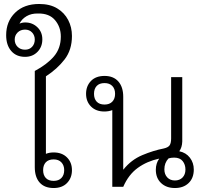

<svg xmlns="http://www.w3.org/2000/svg" viewBox="-20 -940 1039 966"><path d="M177 -920Q231 -920 267.5 -898Q304 -876 323 -839.5Q342 -803 342 -759Q342 -689 305 -641Q268 -593 211 -556V-166Q228 -173 250 -173Q292 -173 317 -148Q342 -123 342 -84Q342 -45 317.5 -19.5Q293 6 250 6Q204 6 179.5 -21.5Q155 -49 155 -99V-583Q217 -616 251.5 -656.5Q286 -697 286 -756Q286 -804 257 -838.5Q228 -873 172 -872Q138 -873 113.5 -858.5Q89 -844 78 -821Q91 -827 107 -827Q143 -827 168 -803Q193 -779 193 -742Q193 -704 168.5 -679Q144 -654 106 -654Q62 -654 36.5 -683.5Q11 -713 11 -763Q11 -832 56 -876Q101 -920 177 -920ZM106 -690Q128 -690 141.5 -704.5Q155 -719 155 -741Q155 -762 141.5 -776.5Q128 -791 106 -791Q83 -791 68.5 -776.5Q54 -762 54 -741Q54 -719 68.5 -704.5Q83 -690 106 -690ZM250 -138Q224 -138 210.5 -123.5Q197 -109 197 -84Q197 -59 210.5 -44.5Q224 -30 250 -30Q275 -30 289 -44.5Q303 -59 303 -84Q303 -108 289 -123Q275 -138 250 -138Z M860 6Q817 6 790.5 -19Q764 -44 764 -86Q764 -118 781 -142Q720 -129 673.5 -95.5Q627 -62 600 0H545V-386Q527 -379 505 -379Q463 -379 438 -404Q413 -429 413 -468Q413 -507 437.5 -532.5Q462 -558 506 -558Q551 -558 575.5 -530Q600 -502 600 -453V-87H601Q640 -136 696 -159.5Q752 -183 804 -193Q826 -198 833.5 -209Q841 -220 841 -244V-552H897V-228Q896 -198 882 -179Q916 -172 935.5 -146.5Q955 -121 955 -87Q955 -44 929 -19Q903 6 860 6ZM506 -414Q531 -414 545 -428.5Q559 -443 559 -468Q559 -493 545 -507.5Q531 -522 506 -522Q480 -522 466.5 -507.5Q453 -493 453 -468Q453 -443 466.5 -428.5Q480 -414 506 -414ZM860 -32Q884 -32 898.5 -47Q913 -62 913 -87Q913 -112 899 -129.5Q885 -147 856 -147Q840 -147 828 -143Q807 -121 807 -88Q807 -63 821.5 -47.5Q836 -32 860 -32Z"/></svg>

Font: Noto Sans Thai Looped Light
Style: Regular
Weight: 300
Designer: Sasikarn Vongin, Ben Mitchell
Foundry: The Fontpad Ltd
Version: Version 1.001; ttfautohint (v1.8.4.7-5d5b)